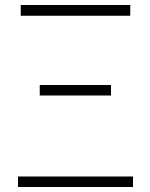

<svg xmlns="http://www.w3.org/2000/svg" viewBox="-20 -748 602 768"><path d="M52 -42H512V0H52ZM139 -408H424V-366H139ZM63 -728H501V-685H63Z"/></svg>

Font: Merged Yaku Han JP ExtraLight
Style: Regular
Weight: 250
Designer: Ryoko NISHIZUKA 西塚涼子 (kana, bopomofo & ideographs); Paul D. Hunt (Latin, Greek & Cyrillic); Sandoll Communications 산돌커뮤니
Foundry: Adobe
Version: Version 2.004